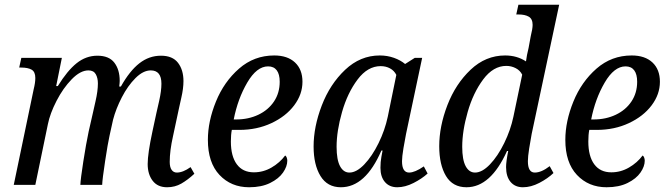

<svg xmlns="http://www.w3.org/2000/svg" viewBox="-20 -780 2810 810"><path d="M603 -88Q603 -132 623 -225L640 -304Q642 -312 651.5 -354.5Q661 -397 661 -427Q661 -483 616 -483Q584 -483 551.5 -450.5Q519 -418 494 -369.5Q469 -321 457 -275L442 -207Q435 -176 423.5 -100.5Q412 -25 411 0H319Q320 -25 331.5 -99Q343 -173 354 -225L372 -304Q373 -310 383 -353Q393 -396 393 -428Q393 -451 384 -467Q375 -483 353 -483Q319 -483 282.5 -445.5Q246 -408 218.5 -354.5Q191 -301 182 -256L129 0H38L122 -403Q129 -431 129 -451Q129 -477 113.5 -486Q98 -495 69 -495H61L70 -536H241L217 -417H224Q264 -482 303.5 -513.5Q343 -545 391 -545Q440 -545 462.5 -515.5Q485 -486 485 -439Q485 -431 483 -415H490Q527 -481 568 -513Q609 -545 659 -545Q708 -545 731 -515Q754 -485 754 -438Q754 -407 745 -368Q736 -329 735 -323L710 -206Q696 -144 696 -97Q696 -75 704 -63.5Q712 -52 726 -52Q752 -52 784 -75L800 -47Q772 -21 745 -5.5Q718 10 685 10Q645 10 624 -17.5Q603 -45 603 -88Z M857 -190Q857 -268 891 -351.5Q925 -435 988.5 -490.5Q1052 -546 1137 -546Q1193 -546 1224.5 -516.5Q1256 -487 1256 -435Q1256 -382 1221 -335.5Q1186 -289 1125 -260.5Q1064 -232 990 -232H958Q954 -212 954 -183Q954 -121 979 -87Q1004 -53 1051 -53Q1091 -53 1126 -73.5Q1161 -94 1183 -124Q1187 -122 1189.5 -115.5Q1192 -109 1192 -102Q1192 -78 1174 -52Q1156 -26 1119.5 -8Q1083 10 1031 10Q955 10 906 -42Q857 -94 857 -190ZM976 -276Q1028 -276 1070 -296Q1112 -316 1136 -352Q1160 -388 1160 -435Q1160 -467 1147.5 -483.5Q1135 -500 1111 -500Q1063 -500 1023 -431.5Q983 -363 966 -276Z M1303 -162Q1303 -245 1337.5 -335Q1372 -425 1436 -485.5Q1500 -546 1582 -546Q1614 -546 1642 -536Q1670 -526 1689 -510L1730 -536H1761L1693 -215Q1688 -191 1682 -154.5Q1676 -118 1676 -100Q1676 -52 1706 -52Q1730 -52 1768 -78L1784 -48Q1760 -26 1724.5 -8Q1689 10 1656 10Q1623 10 1604 -12Q1585 -34 1585 -72Q1585 -97 1589 -118.5Q1593 -140 1594 -145H1589Q1522 10 1418 10Q1361 10 1332 -37.5Q1303 -85 1303 -162ZM1616 -288 1652 -464Q1643 -482 1625.5 -491.5Q1608 -501 1586 -501Q1531 -501 1488.5 -444.5Q1446 -388 1423 -307.5Q1400 -227 1400 -161Q1400 -106 1414.5 -79Q1429 -52 1454 -52Q1484 -52 1517 -86.5Q1550 -121 1577 -176Q1604 -231 1616 -288Z M1833 -163Q1833 -247 1867.5 -336.5Q1902 -426 1965.5 -486Q2029 -546 2111 -546Q2161 -546 2199 -521Q2202 -546 2210 -578L2219 -627Q2227 -659 2227 -675Q2227 -700 2211 -709.5Q2195 -719 2167 -719H2158L2167 -760H2339L2223 -215Q2218 -189 2212.5 -154Q2207 -119 2207 -100Q2207 -52 2236 -52Q2264 -52 2299 -79L2315 -50Q2291 -27 2255.5 -8.5Q2220 10 2186 10Q2153 10 2134 -12.5Q2115 -35 2115 -75Q2115 -98 2124 -143H2119Q2050 10 1948 10Q1890 10 1861.5 -37.5Q1833 -85 1833 -163ZM2146 -288 2183 -465Q2174 -483 2155.5 -492.5Q2137 -502 2116 -502Q2061 -502 2018.5 -445Q1976 -388 1953 -307.5Q1930 -227 1930 -161Q1930 -106 1944.5 -79Q1959 -52 1984 -52Q2014 -52 2047 -86.5Q2080 -121 2107 -176Q2134 -231 2146 -288Z M2365 -190Q2365 -268 2399 -351.5Q2433 -435 2496.5 -490.5Q2560 -546 2645 -546Q2701 -546 2732.5 -516.5Q2764 -487 2764 -435Q2764 -382 2729 -335.5Q2694 -289 2633 -260.5Q2572 -232 2498 -232H2466Q2462 -212 2462 -183Q2462 -121 2487 -87Q2512 -53 2559 -53Q2599 -53 2634 -73.5Q2669 -94 2691 -124Q2695 -122 2697.5 -115.5Q2700 -109 2700 -102Q2700 -78 2682 -52Q2664 -26 2627.5 -8Q2591 10 2539 10Q2463 10 2414 -42Q2365 -94 2365 -190ZM2484 -276Q2536 -276 2578 -296Q2620 -316 2644 -352Q2668 -388 2668 -435Q2668 -467 2655.5 -483.5Q2643 -500 2619 -500Q2571 -500 2531 -431.5Q2491 -363 2474 -276Z"/></svg>

Font: Noto Serif Narrow
Style: Italic
Weight: 400
Width: 4
Italic angle: -12°
Designer: Monotype Design Team
Foundry: Monotype Imaging Inc.
Version: Version 1.001